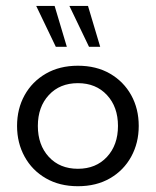

<svg xmlns="http://www.w3.org/2000/svg" viewBox="-20 -634 539 664"><path d="M249.4 10Q186 10 138.6 -17.4Q91.1 -44.8 65.1 -92.3Q39 -139.7 39 -198.4Q39 -257.8 65.1 -304.8Q91.1 -351.8 138.6 -379.3Q186 -406.7 249.4 -406.7Q313.3 -406.7 360.5 -379.3Q407.8 -351.8 433.8 -304.8Q459.8 -257.8 459.8 -198.4Q459.8 -139.7 433.8 -92.3Q407.8 -44.8 360.5 -17.4Q313.3 10 249.4 10ZM249.4 -50.3Q311.8 -50.3 349.9 -91.4Q388 -132.6 388 -198.4Q388 -264.3 349.9 -305.3Q311.8 -346.4 249.4 -346.4Q186.9 -346.4 148.9 -305.3Q110.9 -264.3 110.9 -198.4Q110.9 -132.6 148.9 -91.4Q186.9 -50.3 249.4 -50.3ZM287.8 -472.2 220 -613.5H284.3L326.5 -472.2ZM173 -472.2 105.2 -613.5H168.9L211.1 -472.2Z"/></svg>

Font: Rokkitt SemiBold
Style: Regular
Weight: 600
Designer: Vernon Adams
Foundry: Vernon Adams
Version: Version 3.103